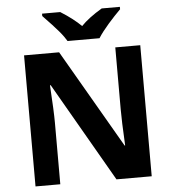

<svg xmlns="http://www.w3.org/2000/svg" viewBox="-61 -986 933 1042"><g transform="rotate(-5 406.0 -465.5)"><path d="M723 0V-714H587V-376C587 -337 589 -272 594 -179H591L281 -714H90V0H225V-336C225 -377 222 -445 216 -540H220L531 0ZM631 -918V-931H532C483 -902 445 -873 418 -845C391 -872 354 -901 306 -931H207V-918C246 -878 274 -847 292 -826C310 -805 323 -786 332 -771H506C534 -816 589 -876 631 -918Z"/></g></svg>

Font: Passageway
Style: Regular
Weight: 700
Foundry: Ascender Corporation
Version: Version 1.11